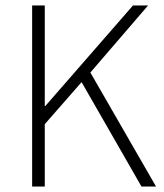

<svg xmlns="http://www.w3.org/2000/svg" viewBox="-20 -679 598 699"><path d="M97 0V-659H143V-293H145L464 -659H519L309 -415L548 0H495L277 -380L143 -227V0Z"/></svg>

Font: TypoPRO Source Sans Pro
Style: Regular
Weight: 300
Designer: Paul D. Hunt
Foundry: Adobe Systems Incorporated
Version: Version 2.020;PS 2.000;hotconv 1.0.86;makeotf.lib2.5.63406